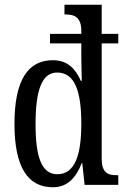

<svg xmlns="http://www.w3.org/2000/svg" viewBox="-20 -780 533 810"><path d="M203 10C264 10 300 -29 325 -92H327L337 0H479V-41H471C434 -41 409 -52 409 -111V-597H479V-637H409V-760H252V-719H258C293 -719 323 -708 323 -650V-637H191V-597H323V-542C323 -512 325 -445 325 -439H321C298 -491 264 -526 203 -526C98 -526 41 -442 41 -257C41 -74 98 10 203 10ZM222 -45C156 -45 130 -116 130 -256C130 -398 156 -474 221 -474C298 -474 323 -390 323 -257C323 -131 298 -45 222 -45Z"/></svg>

Font: Noto Serif Georgian ExtraCondensed
Style: Regular
Weight: 400
Width: 2
Designer: Monotype Design Team, Akaki Razmadze
Foundry: Google LLC
Version: Version 2.003